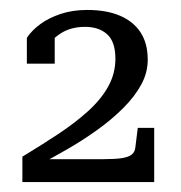

<svg xmlns="http://www.w3.org/2000/svg" viewBox="-20 -735 363 386"><path d="M188 -415H53Q52 -414 51.5 -411Q51 -408 52.5 -406Q54 -404 55 -402Q86 -418 117 -436Q148 -454 176.5 -474.5Q205 -495 228 -518Q251 -541 264 -565Q277 -589 277 -615Q277 -648 262.5 -670Q248 -692 221 -703.5Q194 -715 155 -715Q126 -715 102 -707Q78 -699 61 -686.5Q44 -674 34 -659V-607H90V-672Q85 -672 80.5 -666.5Q76 -661 73 -652.5Q70 -644 69 -634Q81 -654 101.5 -667.5Q122 -681 151 -681Q179 -681 195.5 -666Q212 -651 212 -617Q212 -587 197.5 -561Q183 -535 157 -511.5Q131 -488 97 -465.5Q63 -443 25 -420V-369H290V-478H257L252 -438Q251 -429 244.5 -424Q238 -419 224.5 -417Q211 -415 188 -415Z"/></svg>

Font: Roboto Serif 36pt Light
Style: Regular
Weight: 300
Designer: Greg Gazdowicz
Foundry: Commercial Type
Version: Version 1.008